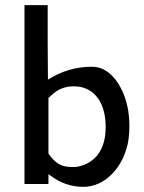

<svg xmlns="http://www.w3.org/2000/svg" viewBox="-20 -714 557 745"><path d="M166 -405Q245 -455 336 -455Q361 -455 381 -445Q425 -423 453.5 -363Q482 -303 482 -226Q482 -170 470 -135Q455 -85 423 -48Q391 -11 350 3Q328 11 303 11Q234 11 177 -32Q175 -33 173 -34.5Q171 -36 170 -37L168 -38V0H75V-694H165V-550ZM168 -118Q186 -92 206 -79Q226 -66 258 -66Q275 -66 281 -67Q334 -78 362 -117.5Q390 -157 390 -221Q390 -285 364.5 -326Q339 -367 291 -377Q279 -379 265 -379Q214 -379 177 -342L168 -334Z"/></svg>

Font: KaTeX_SansSerif
Style: Regular
Weight: 400
Version: Version 1.1; ttfautohint (v1.3)